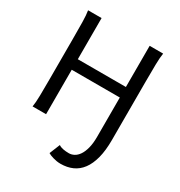

<svg xmlns="http://www.w3.org/2000/svg" viewBox="-214 -858 1154 1233"><g transform="rotate(30 362.5 -242.0)"><path d="M634.8 -712.9Q629.4 -683.6 628.4 -628.2Q627.4 -572.8 627.4 -500.5V-68.4Q627.4 9.3 612.8 65.7Q598.1 122.1 571 158.4Q543.9 194.8 504.9 212.2Q465.8 229.5 417.5 229.5Q402.3 229.5 387.9 227.1Q373.5 224.6 360.8 220.9Q348.1 217.3 338.1 213.1Q328.1 209 322.3 205.1L354 127Q366.2 136.2 386.5 140.1Q406.7 144 429.7 144Q449.2 144 468 134Q486.8 124 501.7 102.1Q516.6 80.1 525.6 45.4Q534.7 10.7 534.7 -39.1V-329.6H178.2V0H78.1Q83.5 -29.3 84.5 -84.7Q85.4 -140.1 85.4 -212.4V-500.5Q85.4 -572.8 84.5 -628.2Q83.5 -683.6 78.1 -712.9H178.2V-407.7H534.7V-712.9Z"/></g></svg>

Font: Andika CyrE
Style: Regular
Weight: 400
Designer: Victor Gaultney, Annie Olsen, Julie Remington, Don Collingsworth, Eric Hays, Becca Hirsbrunner
Foundry: SIL International
Version: Version 5.000